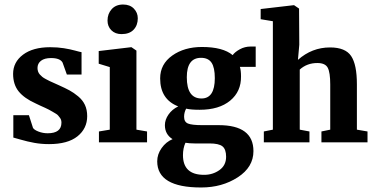

<svg xmlns="http://www.w3.org/2000/svg" viewBox="-20 -630 1660 850"><path d="M39 -21V-120H108L126 -64Q131 -55 150.5 -47.5Q170 -40 191 -40Q252 -40 252 -87Q252 -93 250.5 -98.5Q249 -104 245 -109Q241 -114 237.5 -118.5Q234 -123 226 -127.5Q218 -132 212.5 -135.5Q207 -139 196.5 -144.5Q186 -150 179 -153Q172 -156 159 -162Q146 -168 138 -172Q87 -195 62.5 -225.5Q38 -256 38 -303Q38 -355 82 -388Q126 -421 202 -421Q235 -421 263 -416.5Q291 -412 312.5 -406Q334 -400 341 -399V-300H276L257 -353Q246 -373 206 -373Q177 -373 161.5 -361Q146 -349 146 -329Q146 -321 148.5 -313.5Q151 -306 156.5 -300Q162 -294 167.5 -289.5Q173 -285 183.5 -279.5Q194 -274 200 -271Q206 -268 220 -262Q234 -256 240 -253Q269 -240 287.5 -230Q306 -220 326 -203.5Q346 -187 356 -165.5Q366 -144 366 -116Q366 -61 323 -26.5Q280 8 197 8Q163 8 132.5 2.5Q102 -3 71 -12Q40 -21 39 -21Z M418 0V-48L466 -56V-333L417 -348V-404L560 -421H562L584 -406V-56L631 -48V0ZM518 -479Q490 -479 473 -496Q456 -513 456 -539Q456 -569 474.5 -589.5Q493 -610 525 -610Q555 -610 572.5 -592Q590 -574 590 -549Q590 -518 571.5 -498.5Q553 -479 518 -479Z M1047 -292Q1048 -225 999 -184.5Q950 -144 864 -144Q825 -144 804 -149Q795 -132 795 -113Q795 -90 812.5 -83Q830 -76 875 -76H948Q1102 -76 1102 39Q1102 110 1032.5 155Q963 200 871 200H870Q676 200 676 84Q676 53 695.5 25.5Q715 -2 744 -14Q710 -35 710 -76Q710 -100 726 -123Q742 -146 769 -159Q689 -190 689 -283Q689 -346 742.5 -384Q796 -422 874 -422Q967 -422 1010 -386Q1020 -400 1042 -412Q1064 -424 1090 -424H1112V-334H1042Q1047 -318 1047 -292ZM841 5Q819 5 801 2Q790 26 790 57Q790 144 883 144H884Q922 144 951.5 123Q981 102 981 64Q981 31 965 18Q949 5 907 5ZM931 -284Q931 -331 916.5 -352.5Q902 -374 870 -374Q807 -374 807 -288Q807 -194 872 -194Q931 -194 931 -284Z M1148 0V-48L1188 -56V-536L1134 -545V-590L1280 -607H1282L1304 -592L1305 -432L1299 -365Q1361 -420 1441 -420Q1509 -420 1534.5 -382Q1560 -344 1560 -257V-56L1607 -48V0H1403V-48L1442 -56V-256Q1442 -309 1431 -330Q1420 -351 1385 -351Q1339 -351 1307 -322V-56L1350 -48V0Z"/></svg>

Font: Aikya
Style: Bold
Weight: 700
Designer: Neelakash Kshetrimayum (Latin subset based on Merriweather by Eben Sorkin)
Foundry: Brand New Type
Version: Version 1.00 b005